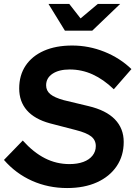

<svg xmlns="http://www.w3.org/2000/svg" viewBox="-32 -940 684 970"><path d="M307 10Q212 10 130 -26.5Q48 -63 -12 -132L83 -230Q137 -170 195 -140.5Q253 -111 319 -111Q359 -111 389 -122Q419 -133 435.5 -154Q452 -175 452 -202Q452 -232 429 -250.5Q406 -269 351 -283L220 -317Q143 -338 104 -382.5Q65 -427 65 -493Q65 -560 97.5 -608.5Q130 -657 190 -683.5Q250 -710 333 -710Q417 -710 495.5 -678.5Q574 -647 632 -591L543 -489Q491 -539 436 -564Q381 -589 320 -589Q266 -589 233.5 -567.5Q201 -546 201 -509Q201 -482 222 -464.5Q243 -447 290 -434L415 -404Q504 -383 548.5 -337Q593 -291 593 -223Q593 -153 557.5 -100.5Q522 -48 458 -19Q394 10 307 10ZM296 -785 213 -920H318L375 -847L462 -920H575L434 -785Z"/></svg>

Font: Red Hat Display ExtraBold
Style: Italic
Weight: 800
Italic angle: -12°
Designer: Pentagram, MCKL
Foundry: Pentagram, MCKL
Version: Version 1.023